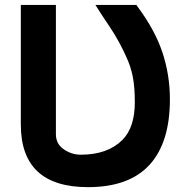

<svg xmlns="http://www.w3.org/2000/svg" viewBox="-20 -751 762 783"><path d="M672.9 -346.2Q672.9 -169.4 589.6 -78.6Q506.3 12.2 338.9 12.2Q64.9 12.2 64.9 -243.2V-731H208V-203.1Q208 -164.1 240.2 -142.1Q272 -120.1 309.1 -120.1Q418.9 -120.1 479 -180.2Q529.8 -231 529.8 -334V-335.9Q529.8 -395 521.7 -437.3Q513.7 -479.5 494.1 -521Q488.3 -533.7 483.4 -543.9Q478.5 -554.2 472.9 -564.7Q467.3 -575.2 463.9 -581.5Q460.4 -587.9 454.1 -598.6Q447.8 -609.4 445.1 -614Q442.4 -618.7 434.1 -631.3Q425.8 -644 423.1 -648.2Q420.4 -652.3 409.2 -668.9Q397.9 -685.5 394 -691.9L369.1 -731H536.1L543 -721.2Q612.3 -627.4 642.1 -538.1Q672.9 -445.8 672.9 -346.2Z"/></svg>

Font: Miedinger*
Style: Bold
Weight: 700
Version: Version 001.000